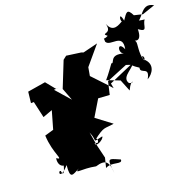

<svg xmlns="http://www.w3.org/2000/svg" viewBox="-91 -950 994 1026"><g transform="rotate(-10 406.0 -437.0)"><path d="M238 -513 218 -509 166 -554 69 -520 73 -457 89 -460 126 -372 176 -401 165 -296 118 -273C141 -169 199 -125 154 -144C156 -79 217 -99 186 -109C191 -116 183 -22 167 -72C149 -80 154 -18 203 -98C209 -16 227 -41 264 -69C231 -39 278 -66 357 -64C412 -92 432 -77 447 -11C421 -100 424 -94 494 -77C500 -47 443 -75 408 -46L412 -102L381 -173L354 -248C391 -193 353 -191 417 -216C423 -200 364 -152 370 -198C359 -187 383 -180 377 -188C399 -175 391 -224 378 -204C437 -269 435 -252 489 -272L393 -321L431 -420L495 -427L499 -501L608 -570L633 -566L512 -486L522 -459L482 -490L408 -545V-593L476 -710L397 -675L384 -677L302 -674L285 -655L253 -502L292 -437L206 -506ZM696 -824C665 -866 659 -848 640 -805C619 -860 616 -809 627 -803C611 -791 573 -749 540 -805C570 -743 497 -762 539 -740C509 -717 516 -743 520 -712C543 -678 621 -746 619 -653C583 -708 574 -637 609 -632C526 -642 552 -586 533 -592C484 -488 473 -487 491 -508L566 -493L604 -432C623 -505 644 -462 607 -472C568 -513 662 -556 640 -579C628 -587 606 -572 677 -543C674 -505 735 -544 709 -474C737 -496 764 -550 706 -583C689 -619 723 -593 708 -577C683 -620 692 -673 682 -685C661 -700 718 -662 704 -747C759 -720 732 -761 749 -792C689 -788 709 -801 685 -777C745 -775 732 -887 812 -858L745 -821Z"/></g></svg>

Font: Hussar Lance
Style: Italic
Weight: 700
Foundry: Cannot Into Space Fonts, PlusOne Fonts
Version: Version 2.27